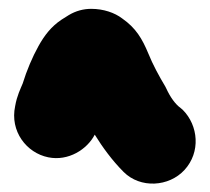

<svg xmlns="http://www.w3.org/2000/svg" viewBox="-20 -876 486 445"><path d="M199.6 -563.9C217.5 -535 239.9 -504.1 266.5 -477.5C305.2 -438.8 371.4 -442.7 407.6 -482.1C445.5 -523.4 439.8 -585.2 403.5 -621.5C402.4 -622.6 400.4 -624.4 398.8 -625.5C386.3 -634.5 374.7 -650.6 365.1 -671.5C364.7 -672.4 363.9 -674.1 363.2 -675.3C349.2 -698.6 334 -726.5 323.7 -752.2C309.7 -785.8 295.1 -811.1 263.1 -833.3C245.8 -846.5 219.9 -855.5 191.5 -855.5C173.2 -855.5 155.6 -850.7 139.4 -841L122.7 -830.5C98.6 -814.5 82.8 -793.7 69.2 -769.2C55.1 -743.9 41.8 -712.4 32.6 -682.5C27.8 -670.7 19.3 -654.4 15.1 -630C2.7 -571.9 41.3 -521.6 91.9 -511.4C138.8 -501.9 182.1 -530 199.6 -563.9Z"/></svg>

Font: Smoothie
Style: ExBd
Weight: 800
Foundry: Cannot Into Space Fonts
Version: Version 0.8